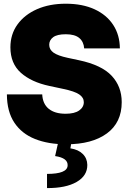

<svg xmlns="http://www.w3.org/2000/svg" viewBox="-20 -757 683 1019"><path d="M331.1 8.8Q236.3 8.8 165.8 -19.3Q95.2 -47.4 56.2 -106Q17.1 -164.6 16.6 -255.9H204.1Q206.5 -205.6 238.8 -179.4Q271 -153.3 328.1 -153.3Q375.5 -153.3 400.1 -170.7Q424.8 -188 424.8 -214.8Q424.8 -239.3 400.4 -255.9Q376 -272.5 315.4 -285.2L242.2 -300.8Q146 -321.3 90.6 -370.8Q35.2 -420.4 35.2 -505.9Q35.2 -575.2 72.8 -627.2Q110.4 -679.2 176.5 -708.3Q242.7 -737.3 329.1 -737.3Q417.5 -737.3 481.7 -707.8Q545.9 -678.2 580.8 -624.8Q615.7 -571.3 616.2 -500H426.8Q424.3 -535.6 400.6 -555.4Q377 -575.2 329.1 -575.2Q283.2 -575.2 262.2 -559.6Q241.2 -543.9 241.2 -519.5Q241.2 -493.7 264.2 -477.5Q287.1 -461.4 338.9 -450.2L398.4 -437.5Q519 -412.1 572.5 -355Q626 -297.9 626 -214.8Q626 -106.9 547.6 -49.1Q469.2 8.8 331.1 8.8ZM289.1 -2.9H359.4L353.5 30.3Q395.5 36.6 419.2 60.1Q442.9 83.5 443.4 118.2Q443.8 175.8 386.7 208.7Q329.6 241.7 229.5 241.2V166Q336.4 166 338.9 122.1Q341.8 81.5 272.5 71.3Z"/></svg>

Font: Inter Tight Black
Style: Regular
Weight: 900
Designer: Rasmus Andersson
Foundry: rsms
Version: Version 3.004; ttfautohint (v1.8.4.7-5d5b)